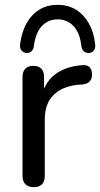

<svg xmlns="http://www.w3.org/2000/svg" viewBox="-20 -766 413 793"><path d="M120 7Q97 7 85 -5Q73 -17 73 -40V-448Q73 -471 85 -482.5Q97 -494 118 -494Q139 -494 150.5 -482.5Q162 -471 162 -448V-371H152Q168 -431 212 -462Q256 -493 323 -497Q339 -498 349 -489.5Q359 -481 360 -461Q361 -442 351 -430.5Q341 -419 320 -417L302 -416Q236 -409 200.5 -373Q165 -337 165 -274V-40Q165 -17 153.5 -5Q142 7 120 7ZM89 -547Q77 -548 69 -557.5Q61 -567 63 -583Q69 -632 89 -668.5Q109 -705 141.5 -725.5Q174 -746 218 -746Q262 -746 294.5 -725.5Q327 -705 347.5 -668.5Q368 -632 373 -583Q375 -567 367.5 -557.5Q360 -548 347 -547Q335 -547 326.5 -554Q318 -561 316 -576Q310 -631 283.5 -658.5Q257 -686 218 -686Q179 -686 153 -658.5Q127 -631 120 -576Q118 -561 110 -554Q102 -547 89 -547Z"/></svg>

Font: Nunito Medium
Style: Regular
Weight: 500
Designer: Vernon Adams
Foundry: Vernon Adams
Version: Version 3.602